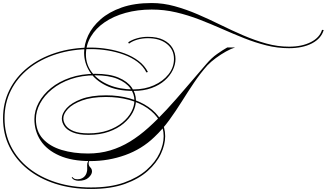

<svg xmlns="http://www.w3.org/2000/svg" viewBox="-67 -989 2156 1267"><path d="M784 -701 779 -710Q804 -727 838 -736.5Q872 -746 909 -746Q971 -746 1011.5 -725.5Q1052 -705 1071.5 -672Q1091 -639 1091 -600Q1091 -563 1073 -526Q1055 -489 1020 -458Q985 -427 933 -408Q881 -389 813 -389Q705 -389 632.5 -424.5Q560 -460 524 -517.5Q488 -575 488 -641Q488 -698 515 -755.5Q542 -813 597 -861.5Q652 -910 736 -939.5Q820 -969 934 -969Q1010 -969 1086 -948Q1162 -927 1237.5 -894.5Q1313 -862 1388 -825Q1463 -788 1538.5 -755.5Q1614 -723 1689.5 -702Q1765 -681 1841 -681Q1925 -681 1984 -711Q2043 -741 2058 -792L2069 -791Q2053 -735 1992 -703Q1931 -671 1840 -671Q1764 -671 1690.5 -689.5Q1617 -708 1544 -737Q1471 -766 1397.5 -798.5Q1324 -831 1249 -860Q1174 -889 1095.5 -907.5Q1017 -926 934 -926Q841 -926 761.5 -904Q682 -882 623.5 -842Q565 -802 532.5 -747.5Q500 -693 500 -629Q500 -562 540.5 -510Q581 -458 652 -428.5Q723 -399 814 -399Q888 -399 948.5 -426Q1009 -453 1045 -498.5Q1081 -544 1081 -600Q1081 -662 1034 -699.5Q987 -737 909 -737Q872 -737 839.5 -727.5Q807 -718 784 -701ZM514 24Q592 24 660.5 3.5Q729 -17 791 -55Q853 -93 912.5 -146.5Q972 -200 1032.5 -265.5Q1093 -331 1157.5 -407Q1222 -483 1294 -566Q1329 -607 1366 -633Q1403 -659 1433 -676H1485Q1458 -668 1424 -649Q1390 -630 1357.5 -606Q1325 -582 1302 -558Q1254 -504 1213 -443Q1172 -382 1132.5 -319Q1093 -256 1049.5 -196Q1006 -136 951 -84Q869 -5 759 34.5Q649 74 529 74Q407 74 324.5 37.5Q242 1 201 -61.5Q160 -124 160 -203Q160 -259 188.5 -312Q217 -365 269.5 -408Q322 -451 396.5 -476.5Q471 -502 562 -502Q656 -502 715 -477Q774 -452 802 -412Q830 -372 830 -326Q830 -287 809 -247Q788 -207 748 -173.5Q708 -140 650 -119.5Q592 -99 517 -99Q453 -99 414 -115Q375 -131 358 -156Q341 -181 341 -207Q341 -240 373 -275.5Q405 -311 470 -335.5Q535 -360 633 -360Q717 -360 788 -340Q859 -320 912 -283.5Q965 -247 994 -198Q1023 -149 1023 -90Q1023 -35 995 25.5Q967 86 908 139Q849 192 756.5 225Q664 258 534 258Q406 258 299.5 224Q193 190 115.5 127.5Q38 65 -4.5 -20Q-47 -105 -47 -208Q-47 -310 -4.5 -395.5Q38 -481 116 -543.5Q194 -606 300.5 -640.5Q407 -675 534 -675Q588 -675 645.5 -665.5Q703 -656 755.5 -636.5Q808 -617 848 -586.5Q888 -556 909 -514L899 -511Q879 -552 840 -581Q801 -610 750 -628.5Q699 -647 643.5 -656Q588 -665 534 -665Q409 -665 304.5 -631.5Q200 -598 123.5 -537Q47 -476 5 -392.5Q-37 -309 -37 -208Q-37 -108 5 -24Q47 60 123 120.5Q199 181 303.5 214.5Q408 248 534 248Q662 248 752.5 215.5Q843 183 901 131.5Q959 80 986 21.5Q1013 -37 1013 -90Q1013 -146 984.5 -193.5Q956 -241 905 -276Q854 -311 784.5 -330Q715 -349 632 -349Q537 -349 474.5 -326Q412 -303 381.5 -270.5Q351 -238 351 -208Q351 -184 367 -161Q383 -138 419.5 -123.5Q456 -109 517 -109Q589 -109 645 -128.5Q701 -148 740 -180Q779 -212 799.5 -250.5Q820 -289 820 -326Q820 -369 792.5 -407Q765 -445 708 -468.5Q651 -492 562 -492Q472 -492 400 -467Q328 -442 276.5 -400Q225 -358 197.5 -306.5Q170 -255 170 -203Q170 -123 216 -73Q262 -23 340 0.5Q418 24 514 24ZM522 67H527Q518 76 518 89Q518 105 529 115.5Q540 126 540 143Q540 162 517.5 183Q495 204 451 204Q438 204 425.5 199Q413 194 406 182L410 179Q416 186 423 190Q430 194 444 194Q468 194 484.5 181Q501 168 506 146Q509 136 508.5 122Q508 108 508 101Q508 89 511.5 81.5Q515 74 522 67Z"/></svg>

Font: Ballet
Style: Regular
Weight: 400
Designer: Maximiliano R. Sproviero
Foundry: Omnibus-Type
Version: Version 1.100